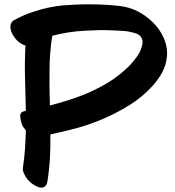

<svg xmlns="http://www.w3.org/2000/svg" viewBox="-20 -814 809 888"><path d="M634.8 -638.7Q637.7 -633.8 638.7 -627Q639.6 -620.1 638.7 -611.3Q632.8 -579.1 615.2 -554.7Q597.7 -529.3 576.2 -507.8Q533.2 -464.8 480.5 -432.6Q428.7 -401.4 372.1 -377.9Q333 -362.3 293 -349.6Q252.9 -336.9 210.9 -326.2Q208 -407.2 209 -487.3Q209 -567.4 221.7 -648.4Q257.8 -658.2 295.9 -664.1Q334 -669.9 372.1 -671.9Q407.2 -673.8 443.4 -674.8Q480.5 -674.8 515.6 -672.9Q533.2 -671.9 551.8 -670.9Q570.3 -669.9 587.9 -665Q600.6 -663.1 614.3 -657.2Q627.9 -651.4 634.8 -638.7ZM684.6 -712.9Q620.1 -775.4 536.1 -786.1Q467.8 -793.9 398.4 -793.9Q383.8 -793.9 368.2 -793.9Q319.3 -793 271.5 -789.1Q223.6 -784.2 176.8 -772.5Q152.3 -765.6 128.9 -757.8Q106.4 -751 84 -740.2Q64.5 -731.4 44.9 -720.7Q28.3 -710.9 28.3 -691.4Q28.3 -687.5 28.3 -683.6Q32.2 -658.2 51.8 -634.8Q71.3 -611.3 97.7 -603.5Q93.8 -529.3 95.7 -453.1Q97.7 -377.9 99.6 -301.8Q97.7 -300.8 96.7 -300.8Q94.7 -300.8 93.8 -299.8Q69.3 -295.9 74.2 -268.6Q78.1 -241.2 86.9 -227.5Q89.8 -224.6 92.8 -219.7Q96.7 -215.8 99.6 -211.9Q98.6 -168.9 95.7 -125Q92.8 -82 85.9 -39.1Q84 -26.4 90.8 -11.7Q96.7 2.9 107.4 15.6Q124 35.2 145.5 45.9Q159.2 53.7 170.9 53.7Q176.8 53.7 182.6 51.8Q188.5 48.8 193.4 42Q197.3 36.1 199.2 25.4Q208 -29.3 210.9 -83Q213.9 -137.7 212.9 -192.4Q273.4 -205.1 332 -220.7Q389.6 -236.3 446.3 -259.8Q512.7 -287.1 576.2 -326.2Q639.6 -365.2 687.5 -418.9Q712.9 -447.3 731.4 -481.4Q749 -515.6 752 -553.7Q752.9 -560.5 752.9 -566.4Q752.9 -604.5 736.3 -640.6Q716.8 -682.6 684.6 -712.9Z"/></svg>

Font: TroubleSide
Style: Comic
Weight: 400
Designer: Koroletov
Version: 1_5